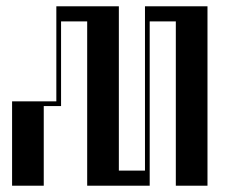

<svg xmlns="http://www.w3.org/2000/svg" viewBox="-20 -590 760 610"><path d="M18.4 -268H159V-570H357.6V-48H440.6V-570H639.2V0H538.6V-522H455.6V0H257V-522H174V-253H119V0H18.4Z"/></svg>

Font: Facade Sud
Style: Regular
Weight: 100
Designer: Éléonore Fines
Foundry: Velvetyne Type Foundry
Version: Version 1.001;Glyphs 3.2 (3202)